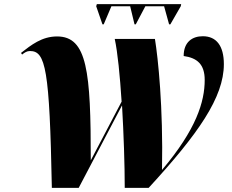

<svg xmlns="http://www.w3.org/2000/svg" viewBox="-20 -901 1113 922"><path d="M472 -784H478L515 -871H605L626 -784H632L678 -871H768L792 -784H798L848 -871L850 -881H445L442 -871ZM229 1H358L566 -395C574 -258 579 -109 579 1H694C931 -257 1055 -433 1055 -593C1055 -681 1019 -727 954 -727C904 -727 862 -700 862 -632C926 -623 963 -593 963 -517C963 -413 923 -280 758 -85C764 -387 739 -622 724 -714H531C545 -650 556 -537 564 -413L416 -131C416 -558 399 -726 254 -726C181 -726 130 -685 81 -647L86 -639C99 -649 109 -656 124 -656C199 -656 218 -570 229 1Z"/></svg>

Font: Noto Serif Display Black
Style: Italic
Weight: 900
Italic angle: -12°
Designer: Monotype Design Team
Foundry: Monotype Imaging Inc.
Version: Version 2.009